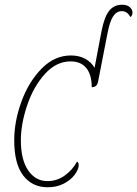

<svg xmlns="http://www.w3.org/2000/svg" viewBox="-20 -780 579 810"><path d="M40 -188Q40 -268 70.5 -351.5Q101 -435 155.5 -490.5Q210 -546 279 -546Q314 -546 339.5 -532Q365 -518 379 -494L408 -647Q420 -709 440.5 -734.5Q461 -760 495 -760Q517 -760 528 -749.5Q539 -739 539 -727Q539 -714 530 -708Q517 -733 494 -733Q472 -733 457.5 -711.5Q443 -690 433 -637L394 -437Q390 -412 367 -412Q367 -465 344 -493Q321 -521 278 -521Q217 -521 169 -467.5Q121 -414 94.5 -335.5Q68 -257 68 -188Q68 -106 99 -61Q130 -16 180 -16Q220 -16 252.5 -39Q285 -62 305 -98Q308 -97 310 -93Q312 -89 312 -84Q312 -66 295.5 -43.5Q279 -21 249.5 -5.5Q220 10 181 10Q116 10 78 -39.5Q40 -89 40 -188Z"/></svg>

Font: Noto Serif NarrowThin
Style: Italic
Weight: 250
Width: 4
Italic angle: -12°
Designer: Monotype Design Team
Foundry: Monotype Imaging Inc.
Version: Version 1.001